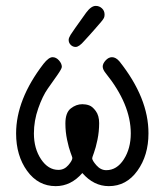

<svg xmlns="http://www.w3.org/2000/svg" viewBox="-20 -634 565 658"><path d="M35.2 -176.8Q35.2 -293 128.9 -415Q147 -438 160.2 -438Q172.4 -438 182.1 -427Q191.9 -416 191.9 -404.8Q191.9 -398.9 177 -377.4Q162.1 -356 144 -330.6Q126 -305.2 111.1 -262.7Q96.2 -220.2 96.2 -176.8Q96.2 -125 120.6 -88.4Q145 -51.8 180.2 -51.8Q200.2 -51.8 214.1 -67.9Q228 -84 228 -92.8Q228 -94.7 221.9 -110.8Q215.8 -127 210 -154.5Q204.1 -182.1 204.1 -210.9Q204.1 -248 222.7 -262.5Q241.2 -276.9 262.2 -276.9Q274.4 -276.9 285.6 -272.9Q296.9 -269 308.3 -253.4Q319.8 -237.8 319.8 -211.9Q319.8 -183.1 314 -155Q308.1 -127 302 -110.6Q295.9 -94.2 295.9 -91.8Q295.9 -84 310.5 -67.4Q325.2 -50.8 344.2 -50.8Q380.4 -50.8 404.3 -87.9Q428.2 -125 428.2 -176.8Q428.2 -276.9 341.8 -383.8Q332 -396 332 -406Q332 -416 342 -427Q352.1 -438 363.8 -438Q377 -438 389.2 -423.8Q489.3 -297.9 488.8 -176.8Q488.8 -101.6 450.9 -48.8Q413.1 3.9 353 3.9Q301.3 3.9 262.2 -41Q223.1 3.9 170.9 3.9Q110.8 3.9 73 -48.3Q35.2 -100.6 35.2 -176.8ZM215.3 -497.1Q215.3 -503.9 221.7 -514.4Q228 -524.9 275.4 -590.8Q292.5 -613.8 308.1 -613.8Q320.3 -613.8 329.3 -605.5Q338.4 -597.2 338.4 -584Q338.4 -581.1 337.9 -578.1Q337.4 -575.2 336.2 -572.5Q335 -569.8 332 -565.9Q329.1 -562 326.2 -558.6Q323.2 -555.2 317.1 -548.1Q311 -541 305.2 -534.4Q299.3 -527.8 289.3 -516.4Q279.3 -504.9 269 -494.1Q251 -473.1 239.3 -473.1Q229.5 -473.1 222.4 -480.2Q215.3 -487.3 215.3 -497.1Z"/></svg>

Font: CMU Typewriter Text
Style: Light
Weight: 200
Version: Version 0.7.0